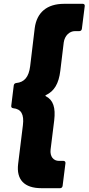

<svg xmlns="http://www.w3.org/2000/svg" viewBox="-20 -830 464 1006"><path d="M197 156H295C302 156 307 151 308 144L323 25C324 18 319 13 313 13H289C260 13 241 -10 245 -46L264 -199C272 -266 259 -306 220 -326C217 -328 217 -330 221 -332C264 -352 288 -392 296 -459L314 -608C319 -643 344 -667 373 -667H396C403 -667 408 -672 409 -679L424 -798C425 -805 421 -810 414 -810H316C226 -810 173 -765 162 -683L138 -483C131 -427 108 -399 65 -395C57 -394 53 -389 52 -382L39 -276C38 -269 41 -264 49 -263C91 -259 107 -231 100 -174L75 29C65 111 107 156 197 156Z"/></svg>

Font: Barlow ExtraBold
Style: Italic
Weight: 800
Italic angle: -7°
Designer: Jeremy Tribby
Foundry: Tribby Type
Version: Version 1.422;hotconv 1.0.109;makeotfexe 2.5.65596